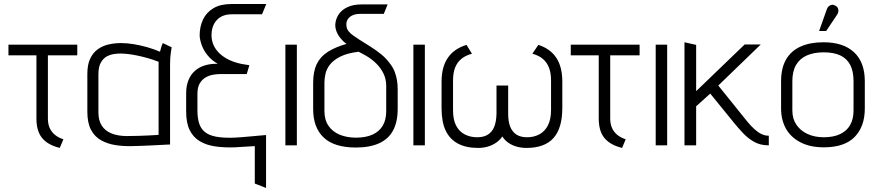

<svg xmlns="http://www.w3.org/2000/svg" viewBox="-20 -722 4348 954"><path d="M218 -133V-447H364V-500H22V-447H161V-133Q161 -103 167.5 -79.5Q174 -56 187.5 -38.5Q201 -21 223 -8Q245 5 277 13L295 -30Q270 -38 253 -52Q236 -66 227 -86Q218 -106 218 -133Z M833 -487 789 -508Q783 -495 779 -480Q775 -465 775 -465Q745 -478 711.5 -487.5Q678 -497 644.5 -502.5Q611 -508 581 -508Q549 -508 519 -501Q489 -494 465.5 -477Q442 -460 428 -430.5Q414 -401 414 -355V-167Q414 -111 432.5 -76.5Q451 -42 483 -24.5Q515 -7 554 -1Q593 5 633 4Q648 4 672 3Q696 2 722.5 1Q749 0 772.5 -1.5Q796 -3 811 -3.5Q826 -4 825 -4V-400Q825 -437 829 -462Q833 -487 833 -487ZM469 -163V-352Q469 -390 481 -411Q493 -432 510.5 -441.5Q528 -451 546.5 -453.5Q565 -456 578 -456Q595 -456 616.5 -453.5Q638 -451 662 -446Q686 -441 713 -433.5Q740 -426 768 -415V-52Q768 -52 755 -51Q742 -50 719.5 -49Q697 -48 669 -47Q641 -46 611 -46Q566 -46 534 -59Q502 -72 485.5 -98Q469 -124 469 -163Z M1282 -651 1303 -702H1129Q1076 -702 1041 -681.5Q1006 -661 989 -625.5Q972 -590 972 -545Q973 -524 982.5 -497.5Q992 -471 1012 -446.5Q1032 -422 1062 -405H1053Q1023 -405 996 -396.5Q969 -388 948.5 -370Q928 -352 916.5 -324Q905 -296 905 -258V-167Q905 -111 922.5 -75.5Q940 -40 972.5 -20.5Q1005 -1 1049.5 5.5Q1094 12 1148 10Q1163 9 1178.5 8Q1194 7 1211.5 6Q1229 5 1246 4V190L1302 212V-51Q1292 -50 1272 -48.5Q1252 -47 1228 -44.5Q1204 -42 1182 -40.5Q1160 -39 1145 -38Q1089 -36 1053 -43Q1017 -50 997 -67Q977 -84 969 -110.5Q961 -137 961 -174V-255Q961 -289 973 -308.5Q985 -328 1003 -338Q1021 -348 1040.5 -351Q1060 -354 1075 -354H1206L1219 -398L1182 -404Q1147 -411 1119.5 -424Q1092 -437 1072.5 -455Q1053 -473 1042.5 -495Q1032 -517 1031 -543Q1030 -592 1056.5 -621.5Q1083 -651 1132 -651Z M1398 0H1455V-500H1398Z M1768 -653H1887L1906 -700H1776Q1736 -700 1707.5 -687Q1679 -674 1663.5 -651.5Q1648 -629 1646 -601Q1645 -580 1655.5 -557.5Q1666 -535 1691 -512L1702 -504Q1646 -488 1609 -464.5Q1572 -441 1554 -404Q1536 -367 1536 -311V-180Q1536 -88 1588.5 -38.5Q1641 11 1748 11Q1817 11 1863.5 -10Q1910 -31 1933 -73.5Q1956 -116 1956 -181V-280Q1956 -302 1952.5 -323.5Q1949 -345 1941 -365.5Q1933 -386 1920 -403Q1901 -430 1875.5 -451Q1850 -472 1822 -489.5Q1794 -507 1764 -526Q1749 -536 1734.5 -546Q1720 -556 1710.5 -568.5Q1701 -581 1701 -601Q1701 -617 1709.5 -628.5Q1718 -640 1733 -646.5Q1748 -653 1768 -653ZM1899 -295V-171Q1899 -126 1881.5 -97Q1864 -68 1830.5 -53Q1797 -38 1749 -38Q1704 -38 1668.5 -52.5Q1633 -67 1612.5 -96.5Q1592 -126 1592 -170V-312Q1592 -331 1597 -354.5Q1602 -378 1619 -400.5Q1636 -423 1670.5 -440.5Q1705 -458 1762 -465L1799 -445Q1828 -428 1850.5 -405.5Q1873 -383 1886 -355.5Q1899 -328 1899 -295Z M2034 0H2091V-500H2034Z M2655 -499 2625 -455Q2656 -447 2676.5 -430Q2697 -413 2707.5 -386.5Q2718 -360 2718 -323V-176Q2718 -129 2702.5 -99Q2687 -69 2660 -54.5Q2633 -40 2599 -40Q2567 -40 2546.5 -53Q2526 -66 2515.5 -91.5Q2505 -117 2505 -157V-297H2447V-157Q2446 -117 2435.5 -91.5Q2425 -66 2404 -53Q2383 -40 2351 -40Q2317 -40 2289.5 -54Q2262 -68 2246.5 -97.5Q2231 -127 2231 -174V-323Q2231 -360 2241.5 -386.5Q2252 -413 2273 -430Q2294 -447 2325 -455L2298 -499Q2236 -480 2205 -434.5Q2174 -389 2174 -316V-184Q2174 -116 2194.5 -73Q2215 -30 2255.5 -8.5Q2296 13 2355 13Q2381 13 2403.5 6.5Q2426 0 2445 -13Q2464 -26 2476 -44Q2487 -26 2505.5 -13Q2524 0 2547 6.5Q2570 13 2596 13Q2686 13 2730 -36Q2774 -85 2774 -186V-316Q2774 -390 2744 -435Q2714 -480 2655 -499Z M3012 -133V-447H3158V-500H2816V-447H2955V-133Q2955 -103 2961.5 -79.5Q2968 -56 2981.5 -38.5Q2995 -21 3017 -8Q3039 5 3071 13L3089 -30Q3064 -38 3047 -52Q3030 -66 3021 -86Q3012 -106 3012 -133Z M3238 0H3295V-500H3238Z M3693 -118 3549 -297 3760 -501H3680L3439 -269V-499L3381 -512V0H3439V-194L3509 -257L3627 -112Q3648 -86 3672.5 -60Q3697 -34 3727.5 -17Q3758 0 3797 0H3800V-48H3795Q3781 -48 3764.5 -55.5Q3748 -63 3730 -79Q3712 -95 3693 -118Z M4277 -183V-319Q4277 -412 4224 -462Q4171 -512 4071 -512Q4005 -512 3957.5 -490.5Q3910 -469 3885.5 -426Q3861 -383 3861 -318V-183Q3861 -127 3884.5 -84Q3908 -41 3956 -15.5Q4004 10 4073 10Q4176 10 4226.5 -41.5Q4277 -93 4277 -183ZM4221 -319V-173Q4221 -130 4204 -100.5Q4187 -71 4154 -55.5Q4121 -40 4073 -40Q4028 -40 3993 -56Q3958 -72 3937.5 -101.5Q3917 -131 3917 -173V-318Q3917 -368 3935.5 -399.5Q3954 -431 3989 -446.5Q4024 -462 4073 -462Q4123 -462 4155.5 -446.5Q4188 -431 4204.5 -399.5Q4221 -368 4221 -319ZM4138 -647Q4144 -655 4145.5 -664Q4147 -673 4143.5 -681Q4140 -689 4131 -694Q4122 -699 4113.5 -698Q4105 -697 4098 -691Q4091 -685 4088 -675L4050 -568H4085Z"/></svg>

Font: AdventPro_ExpandedRegular
Style: ExpandedRegular
Weight: 400
Width: 7
Designer: VivaRado, Andreas Kalpakidis
Foundry: VivaRado, Andreas Kalpakidis
Version: Version 3.000